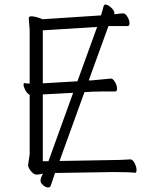

<svg xmlns="http://www.w3.org/2000/svg" viewBox="-20 -766 678 848"><path d="M385 -411 470 -419Q479 -419 488 -403.5Q497 -388 497 -375Q497 -362 489 -362H426Q400 -362 386 -361L353 -359L243 -55L472 -59Q510 -59 555 -62H556Q566 -62 574.5 -45.5Q583 -29 583 -16Q583 -3 577 -3H576Q552 -6 489 -6H473L223 -2L205 52Q202 62 192 62Q182 62 170.5 52Q159 42 159 32.5Q159 23 165 10L170 1L160 3Q151 5 140 5Q129 5 116.5 -10.5Q104 -26 104 -37L111 -84V-347Q99 -354 91.5 -368.5Q84 -383 84 -391Q84 -399 87 -399H88Q97 -397 106 -397H111V-634L107 -685Q107 -694 118 -694Q137 -694 166 -682L167 -681L426 -698Q433 -720 436 -733Q439 -746 444 -746Q452 -746 462 -740Q485 -722 485 -709V-703Q514 -707 524 -707Q534 -707 543 -691.5Q552 -676 552 -663.5Q552 -651 544 -651H459L372 -411H379ZM462 -740ZM107 -685ZM409 -647 169 -632V-398L322 -407ZM194 -54 303 -356 169 -349V-54Z"/></svg>

Font: ToneOZ-Pinyin-WenKai-Light
Style: Light
Weight: 300
Designer: Fontworks Inc.
Foundry: ToneOZ
Version: Version 0.240331